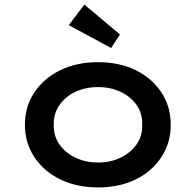

<svg xmlns="http://www.w3.org/2000/svg" viewBox="-20 -810 856 840"><path d="M409 10Q316 10 244 -25Q172 -60 130.5 -122.5Q89 -185 89 -264Q89 -344 130.5 -406Q172 -468 244 -503Q316 -538 409 -538Q502 -538 573.5 -503Q645 -468 686 -406Q727 -344 727 -264Q727 -185 686 -122.5Q645 -60 573.5 -25Q502 10 409 10ZM409 -99Q464 -99 508 -120.5Q552 -142 578 -179Q604 -216 602 -264Q604 -313 578 -350Q552 -387 508 -408Q464 -429 409 -429Q354 -429 309.5 -408Q265 -387 239.5 -349.5Q214 -312 215 -264Q214 -216 239.5 -179Q265 -142 309.5 -120.5Q354 -99 409 -99ZM466 -600 281 -700 349 -790 505 -659Z"/></svg>

Font: Lexend Giga Medium
Style: Regular
Weight: 500
Designer: Bonnie Shaver-Troup, Thomas Jockin
Foundry: Lexend
Version: Version 1.007